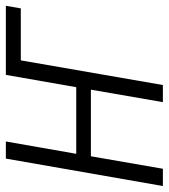

<svg xmlns="http://www.w3.org/2000/svg" viewBox="15 -587 568 646"><g transform="rotate(-90 299.0 -264.0)"><path d="M104.5 -291.5H328.6L370.1 -528.3H602.5L593.8 -478H418.9L335.9 0H278.3L320.3 -242.2H96.2L54.2 0H-3.9L88.4 -528.3H146Z"/></g></svg>

Font: Roboto Mono Light
Style: Italic
Weight: 300
Designer: Google
Version: Version 2.000985; 2015; ttfautohint (v1.3)